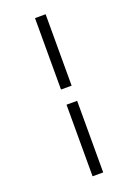

<svg xmlns="http://www.w3.org/2000/svg" viewBox="-177 -936 769 1095"><g transform="rotate(-20 207.0 -389.0)"><path d="M185.5 -869H250V-435.5H185.5ZM185.5 -343.5H250V91H185.5Z"/></g></svg>

Font: Merriweather 24pt Light
Style: Italic
Weight: 300
Italic angle: -7.8°
Version: Version 2.101